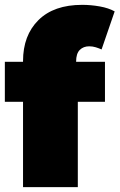

<svg xmlns="http://www.w3.org/2000/svg" viewBox="-20 -772 493 792"><path d="M75 0V-520Q75 -626 138.5 -689Q202 -752 319 -752Q355 -752 391.5 -745.5Q428 -739 453 -725L399 -568Q388 -573 375 -577Q362 -581 348 -581Q324 -581 309 -566Q294 -551 294 -518V-492L301 -399V0ZM0 -352V-517H413V-352Z"/></svg>

Font: MOST Montserrat Black
Style: Regular
Weight: 900
Designer: Julieta Ulanovsky
Foundry: Julieta Ulanovsky
Version: Version 8.000;March 11, 2024;FontCreator 15.0.0.2926 64-bit